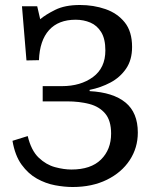

<svg xmlns="http://www.w3.org/2000/svg" viewBox="-20 -735 618 769"><path d="M271 14Q238 14 200.5 7Q163 0 128 -19.5Q93 -39 66.5 -75.5Q40 -112 30 -171L91 -190Q105 -132 135 -103.5Q165 -75 200.5 -65.5Q236 -56 266 -56Q344 -56 384.5 -96Q425 -136 425 -200Q425 -252 401.5 -280Q378 -308 338 -318.5Q298 -329 248 -329H151V-390H228Q303 -390 352.5 -426.5Q402 -463 402 -533Q402 -579 385.5 -606Q369 -633 342 -644.5Q315 -656 283 -656Q214 -656 176.5 -614.5Q139 -573 136 -494L86 -493L68 -710H129L141 -658Q162 -676 201 -695.5Q240 -715 300 -715Q355 -715 402.5 -698.5Q450 -682 479.5 -645.5Q509 -609 509 -547Q509 -495 485 -460Q461 -425 422.5 -404.5Q384 -384 339 -375V-370Q433 -365 482.5 -324.5Q532 -284 532 -204Q532 -143 499.5 -93.5Q467 -44 408 -15Q349 14 271 14Z"/></svg>

Font: Text Regular
Style: Regular
Weight: 400
Designer: Latin by Veronika Burian and Jose Scaglione. Greek by Irene Vlachou. Cyrillic by Vera Evstafieva.
Foundry: TypeTogether
Version: Version 3.002